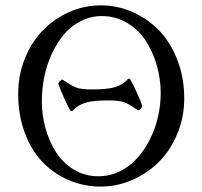

<svg xmlns="http://www.w3.org/2000/svg" viewBox="-20 -687 756 717"><path d="M198.2 -373Q197.8 -377.9 202.9 -383.3Q208 -388.7 212.9 -390.1Q216.8 -387.7 225.8 -381.8Q234.9 -376 237.5 -374.3Q240.2 -372.6 247.3 -368.4Q254.4 -364.3 257.3 -363Q260.3 -361.8 266.8 -359.4Q273.4 -356.9 278.3 -356.4Q283.2 -356 291 -354.7Q298.8 -353.5 307.1 -353.3Q315.4 -353 326.2 -353Q378.4 -353 408 -361.1Q437.5 -369.1 458 -392.1Q460 -395 466.8 -390.1Q474.1 -378.9 489.7 -344.2Q505.4 -309.6 511.2 -292Q511.7 -287.1 506.3 -281.7Q501 -276.4 496.1 -274.9Q492.2 -277.3 483.2 -283.2Q474.1 -289.1 471.4 -290.8Q468.8 -292.5 461.7 -296.6Q454.6 -300.8 451.7 -302Q448.7 -303.2 442.1 -305.7Q435.5 -308.1 430.7 -308.6Q425.8 -309.1 418 -310.3Q410.2 -311.5 401.9 -311.8Q393.6 -312 382.8 -312Q330.6 -312 301 -304Q271.5 -295.9 251 -272.9Q249 -270 242.2 -274.9Q234.9 -286.1 219.5 -320.6Q204.1 -355 198.2 -373ZM47.9 -336.9Q47.9 -405.8 72.5 -467.3Q97.2 -528.8 138.7 -572.3Q180.2 -615.7 237.1 -641.4Q293.9 -667 356 -667Q418.9 -667 475.6 -641.8Q532.2 -616.7 575 -572.3Q617.7 -527.8 642.8 -461.9Q668 -396 668 -318.8Q668 -250.5 642.8 -189Q617.7 -127.4 575.2 -84.2Q532.7 -41 475.3 -15.6Q418 9.8 356 9.8Q293 9.8 237.1 -14.2Q181.2 -38.1 138.9 -81.8Q96.7 -125.5 72.3 -191.7Q47.9 -257.8 47.9 -336.9ZM136.2 -309.1Q136.2 -256.8 150.1 -207.3Q164.1 -157.7 189.9 -117.7Q215.8 -77.6 256.6 -53.2Q297.4 -28.8 347.2 -28.8Q388.7 -28.8 425.8 -46.4Q462.9 -64 490.7 -94.5Q518.6 -125 538.8 -164.6Q559.1 -204.1 569.6 -248.8Q580.1 -293.5 580.1 -338.9Q580.1 -392.6 565.4 -443.6Q550.8 -494.6 523.7 -535.6Q496.6 -576.7 454.1 -601.8Q411.6 -627 360.8 -627Q318.8 -627 282 -608.4Q245.1 -589.8 219 -558.6Q192.9 -527.3 173.8 -486.6Q154.8 -445.8 145.5 -400.4Q136.2 -355 136.2 -309.1Z"/></svg>

Font: Crimson
Style: Roman
Weight: 400
Version: Version 0.8